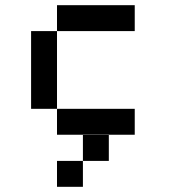

<svg xmlns="http://www.w3.org/2000/svg" viewBox="-20 -520 740 741"><path d="M500 -500H200V-400H500ZM100 -100H200V-400H100ZM200 201H300V101H200ZM200 0H500V-100H200ZM300 101H400V1H300Z"/></svg>

Font: FT88
Style: Regular
Weight: 400
Designer: Ange Degheest & Mandy Elbé
Foundry: Velvetyne Type Foundry
Version: Version 1.000;FEAKit 1.0